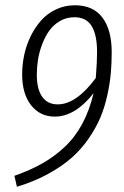

<svg xmlns="http://www.w3.org/2000/svg" viewBox="-20 -696 475 736"><path d="M267.1 -675.8Q337.4 -675.8 372.8 -628.4Q408.2 -581.1 408.2 -496.1Q408.2 -453.6 404.8 -415.5Q401.4 -377.4 391.6 -332Q381.8 -286.6 365.5 -247.3Q349.1 -208 321.3 -167Q293.5 -126 256.1 -92.5Q218.8 -59.1 164.8 -29.5Q110.8 0 44.9 20L35.2 -22Q96.2 -43.5 142.3 -69.6Q188.5 -95.7 228 -132.8Q267.6 -169.9 295.2 -221.2Q322.8 -272.5 338.9 -338.9Q268.1 -249 189.9 -249Q133.3 -249 99.1 -292.7Q64.9 -336.4 64.9 -411.1Q64.9 -448.2 72.8 -485.4Q80.6 -522.5 97.4 -556.9Q114.3 -591.3 137.7 -617.7Q161.1 -644 194.6 -659.9Q228 -675.8 267.1 -675.8ZM201.2 -295.9Q272.5 -295.9 347.2 -397Q352.1 -460.4 352.1 -496.1Q352.1 -562.5 331.3 -596.2Q310.5 -629.9 265.1 -629.9Q234.9 -629.9 210 -615.5Q185.1 -601.1 168.9 -578.4Q152.8 -555.7 141.6 -526.1Q130.4 -496.6 125.7 -467.5Q121.1 -438.5 121.1 -410.2Q121.1 -354.5 141.6 -325.2Q162.1 -295.9 201.2 -295.9Z"/></svg>

Font: Fira Sans Compressed Light
Style: Italic
Weight: 300
Width: 3
Italic angle: -8°
Designer: Carrois Corporate & Edenspiekermann AG
Foundry: Carrois Corporate GbR & Edenspiekermann AG
Version: Version 4.203;PS 004.203;hotconv 1.0.88;makeotf.lib2.5.64775